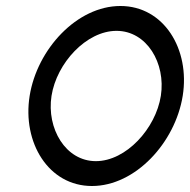

<svg xmlns="http://www.w3.org/2000/svg" viewBox="-20 -610 634 641"><path d="M79 -290C54 -134 142 11 287 11C432 11 565 -134 590 -290C615 -446 527 -590 382 -590C237 -590 104 -446 79 -290ZM152 -290C169 -399 268 -507 369 -507C470 -507 534 -399 517 -290C500 -181 401 -72 300 -72C199 -72 135 -181 152 -290Z"/></svg>

Font: Charger Sport
Style: ExtObl
Weight: 400
Designer: Jasper
Foundry: Cannot Into Space Fonts
Version: Version 1.1